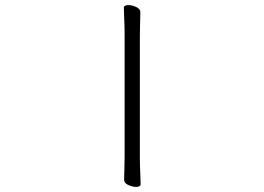

<svg xmlns="http://www.w3.org/2000/svg" viewBox="-20 -725 1040 755"><path d="M470 -589V-107Q470 -81 469 -55.5Q468 -30 468 -18Q468 -5 484.5 2.5Q501 10 516 10Q523 10 528 7.5Q533 5 533 0Q533 -17 531.5 -46Q530 -75 530 -106V-588Q530 -614 531 -639.5Q532 -665 532 -677Q532 -690 515.5 -697.5Q499 -705 484 -705Q477 -705 472 -702.5Q467 -700 467 -695Q467 -678 468.5 -649Q470 -620 470 -589Z"/></svg>

Font: Klee One
Style: Regular
Weight: 400
Designer: Fontworks Inc.
Foundry: Fontworks Inc.
Version: Version 1.100